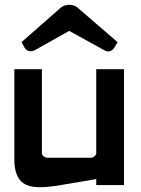

<svg xmlns="http://www.w3.org/2000/svg" viewBox="-20 -774 588 802"><path d="M235 -743 70 -598 82 -576Q88 -567 91 -565Q99 -560 109 -560Q115 -560 122 -563H123L269 -645L416 -564Q424 -560 427 -560Q429 -559 431 -559Q447 -559 457 -574L471 -598L303 -743Q289 -754 269.5 -754Q250 -754 235 -743ZM40 -485H155V-135Q155 -127 162.5 -121Q170 -115 179 -115H359Q368 -115 375 -121.5Q382 -128 382 -134V-485H498V-1H382V-26L217 2Q177 8 147 8Q87 8 63.5 -22Q40 -52 40 -104Z"/></svg>

Font: FifthLeg
Style: Bold
Weight: 700
Designer: Jakub Steiner
Version: Version 1.0